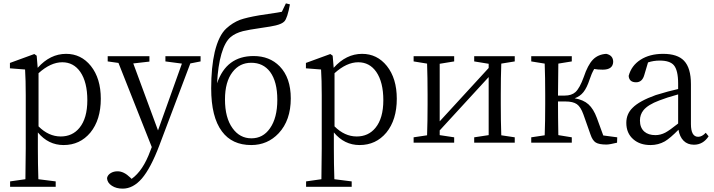

<svg xmlns="http://www.w3.org/2000/svg" viewBox="-20 -848 4242 1141"><path d="M40 262V230L131 217Q133 97 133 34V-282Q133 -372 129 -435L39 -442V-474L184 -527L198 -517L204 -445Q278 -528 373 -528Q462 -528 520 -456Q579 -382 579 -261Q579 -136 517 -60Q455 14 358 14Q267 14 205 -61V32Q205 126 208 217L311 230V262ZM341 -37Q410 -37 452 -88Q499 -145 499 -252.5Q499 -360 457 -421Q417 -478 350 -478Q281 -478 209 -413V-97Q269 -37 341 -37Z M709 273Q671 273 645 256Q617 238 616 210Q620 191 639 180Q656 170 679 170Q716 170 754 207L762 215Q830 167 873 49L882 26L684 -474L620 -483V-514H868V-482L772 -471L919 -73L1061 -470L963 -483V-514H1172V-483L1111 -471L927 16Q876 151 823 213Q771 273 709 273Z M1473 14Q1359 14 1299 -67Q1235 -152 1235 -323Q1235 -448 1256 -539Q1280 -638 1325 -679Q1362 -713 1406 -730Q1445 -744 1521 -757Q1556 -762 1627 -773Q1646 -776 1655 -778L1679 -828L1703 -822Q1688 -740 1670 -721Q1656 -706 1619 -697Q1596 -691 1532 -682Q1456 -671 1424 -663Q1378 -651 1351 -628Q1317 -600 1296 -528Q1275 -456 1270 -353Q1325 -515 1487 -515Q1582 -515 1642 -454Q1708 -386 1708 -263Q1708 -133 1636 -56Q1570 14 1473 14ZM1584 -85Q1628 -147 1628 -255Q1628 -363 1585 -421Q1544 -475 1473 -475Q1404 -475 1362 -420Q1317 -362 1317 -257Q1317 -148 1362 -86Q1405 -26 1474 -26Q1543 -26 1584 -85Z M1799 262V230L1890 217Q1892 97 1892 34V-282Q1892 -372 1888 -435L1798 -442V-474L1943 -527L1957 -517L1963 -445Q2037 -528 2132 -528Q2221 -528 2279 -456Q2338 -382 2338 -261Q2338 -136 2276 -60Q2214 14 2117 14Q2026 14 1964 -61V32Q1964 126 1967 217L2070 230V262ZM2100 -37Q2169 -37 2211 -88Q2258 -145 2258 -252.5Q2258 -360 2216 -421Q2176 -478 2109 -478Q2040 -478 1968 -413V-97Q2028 -37 2100 -37Z M2438 0V-32L2518 -44Q2521 -128 2521 -228V-286Q2521 -388 2518 -470L2438 -483V-514H2679V-483L2593 -469V-127L2884 -444V-469L2798 -483V-514H3039V-483L2959 -470Q2956 -388 2956 -286V-228Q2956 -128 2959 -44L3039 -32V0H2798V-32L2884 -45V-390L2593 -73V-45L2679 -32V0Z M3584 11Q3540 11 3520.5 -1Q3501 -13 3489 -49L3447 -168Q3431 -213 3408 -229Q3385 -245 3340 -245H3296Q3296 -155 3298 -45L3378 -32V0H3137V-32L3217 -44Q3220 -127 3220 -228V-286Q3220 -388 3217 -470L3137 -483V-514H3378V-483L3298 -470Q3296 -360 3296 -280H3336Q3377 -280 3400 -301Q3425 -324 3449 -390Q3473 -462 3503.5 -493.5Q3534 -525 3583 -528Q3624 -519 3624 -480Q3622 -434 3562 -434Q3532 -434 3511 -438Q3495 -410 3484 -376Q3468 -327 3447.5 -301Q3427 -275 3395 -264Q3447 -255 3477 -228Q3507 -201 3527 -147L3565 -43L3648 -32L3647 0Q3602 11 3584 11Z M3846 14Q3783 14 3744 -20Q3702 -56 3702 -118Q3702 -171 3739 -207Q3779 -248 3877 -283Q3955 -307 4010 -319V-351Q4010 -431 3984 -461Q3960 -488 3901 -488Q3863 -488 3831 -477L3809 -403Q3797 -359 3760 -359Q3719 -359 3716 -397Q3732 -458 3786.5 -493Q3841 -528 3921 -528Q4006 -528 4045 -487Q4086 -444 4086 -348V-111Q4086 -35 4129 -35Q4152 -35 4174 -59L4191 -38Q4158 12 4104 12Q4066 12 4042.5 -11.5Q4019 -35 4012 -77Q3963 -27 3931 -8Q3892 14 3846 14ZM3875 -45Q3905 -45 3934 -60Q3960 -74 4010 -114V-287Q3941 -268 3898 -251Q3831 -226 3804 -193Q3783 -167 3783 -132Q3783 -89 3809 -66Q3833 -45 3875 -45Z"/></svg>

Font: GenRyuMin TW R
Style: Regular
Weight: 400
Version: Version 1.501;PS 1;hotconv 16.6.51;makeotf.lib2.5.65220